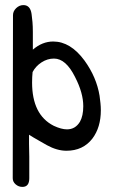

<svg xmlns="http://www.w3.org/2000/svg" viewBox="-20 -534 446 754"><path d="M68 200Q53 200 41.5 190Q30 180 30 166L31 -474Q31 -490 43.5 -502Q56 -514 72 -514Q99 -514 104 -479Q106 -465 107.5 -447.5Q109 -430 109 -409V-339Q146 -371 189 -371Q257 -371 312 -296Q359 -231 371 -158Q373 -143 374.5 -129Q376 -115 376 -101Q376 -34 343 10Q306 58 241 58Q204 58 164 36Q147 26 129 16Q111 6 94 -5Q94 9 94 30.5Q94 52 95 81V166Q95 200 68 200ZM243 -26Q276 -26 294 -56Q307 -79 307 -117Q307 -169 275 -231Q239 -304 192 -304Q166 -304 143 -289Q120 -274 108 -251Q107 -241 106.5 -231Q106 -221 106 -210Q106 -83 191 -40Q221 -26 243 -26Z"/></svg>

Font: Dongol
Style: Regular
Weight: 400
Designer: Abdo Mohamed and Ibrahim Hamdi
Foundry: Protype Foundry
Version: Version 1.000;hotconv 1.0.109;makeotfexe 2.5.65596